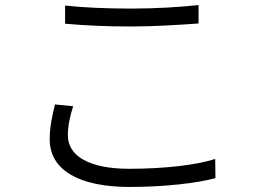

<svg xmlns="http://www.w3.org/2000/svg" viewBox="-20 -719 1040 761"><path d="M238 -697V-625C316 -618 401 -614 501 -614C593 -614 699 -621 767 -626V-699C695 -691 597 -685 501 -685C401 -685 310 -689 238 -697ZM270 -298 198 -305C188 -264 177 -218 177 -167C177 -43 296 22 494 22C637 22 765 6 834 -13L833 -89C760 -65 631 -50 492 -50C330 -50 249 -103 249 -182C249 -220 257 -258 270 -298Z"/></svg>

Font: Noto Sans KR DemiLight
Style: Regular
Weight: 350
Designer: Ryoko NISHIZUKA 西塚涼子 (kana, bopomofo & ideographs); Paul D. Hunt (Latin, Greek & Cyrillic); Sandoll Communications 산돌커뮤니
Foundry: Adobe
Version: Version 2.004;hotconv 1.0.118;makeotfexe 2.5.65603